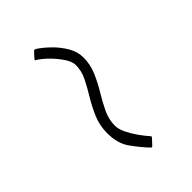

<svg xmlns="http://www.w3.org/2000/svg" viewBox="12 -836 464 464"><g transform="rotate(45 243.5 -604.5)"><path d="M425 -609Q407 -592 384.5 -576Q362 -560 327 -560Q301 -560 278.5 -569.5Q256 -579 235.5 -591.5Q215 -604 196 -613.5Q177 -623 157 -623Q145 -623 130 -613Q115 -603 101.5 -589.5Q88 -576 80 -563Q79 -560 77.5 -561.5Q76 -563 74 -564L61 -576Q60 -578 60 -578.5Q60 -579 61 -582Q70 -596 85 -611.5Q100 -627 118.5 -638Q137 -649 157 -649Q181 -649 203 -639.5Q225 -630 245.5 -617.5Q266 -605 286 -595.5Q306 -586 327 -586Q339 -586 353.5 -593Q368 -600 382 -610Q396 -620 405 -628Q406 -629 407 -630Q408 -631 411 -629L426 -615Q428 -613 427 -611.5Q426 -610 425 -609Z"/></g></svg>

Font: Glory Thin Thin
Style: Regular
Weight: 250
Version: Version 1.011